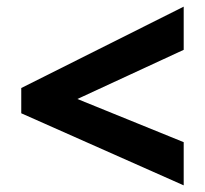

<svg xmlns="http://www.w3.org/2000/svg" viewBox="-20 -651 618 578"><path d="M533 -93 44 -310V-386L533 -631V-501L213 -353L533 -223Z"/></svg>

Font: Noto Sans Thai ExtraBold
Style: Regular
Weight: 800
Version: Version 2.001